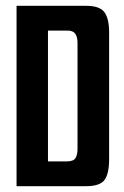

<svg xmlns="http://www.w3.org/2000/svg" viewBox="-20 -640 427 660"><path d="M36.9 -620H276.1Q323.1 -620 339.1 -597.8Q355.1 -575.6 355.1 -528.6V-92.4Q355.1 -43.7 339.6 -21.8Q324.1 0 275.4 0H36.9ZM208.1 -85.1Q232 -85.1 239.2 -96Q246.5 -106.9 246.5 -129.1V-491.9Q246.5 -513.7 238.6 -524.3Q230.6 -534.9 211.9 -534.9H144.9V-85.1Z"/></svg>

Font: Smooch Sans Thin
Style: Regular
Weight: 100
Designer: Robert E. Leuschke
Foundry: Robert E. Leuschke
Version: Version 1.010